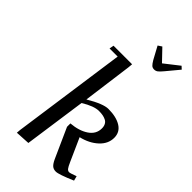

<svg xmlns="http://www.w3.org/2000/svg" viewBox="-278 -1000 1085 1085"><g transform="rotate(45 264.0 -458.0)"><path d="M95.2 4.9 97.2 -19 193.8 -702.1H128.9L133.8 -729H282.2L279.8 -702.1L240.2 -405.8Q324.7 -456.1 366.2 -456.1Q429.2 -456.1 467 -432.6Q504.9 -409.2 504.9 -363.8Q504.9 -315.9 465.3 -279.3Q425.8 -242.7 363.8 -228L424.8 -91.8Q436.5 -64.9 444.1 -55.4Q451.7 -45.9 461.9 -45.9Q470.2 -45.9 507.8 -60.1L515.1 -32.2Q429.7 4.9 405.8 4.9Q387.2 4.9 375.5 -5.4Q363.8 -15.6 352.1 -41L272 -219.2V-246.1Q336.9 -251.5 377.4 -279.1Q418 -306.6 418 -352.1Q418 -369.6 411.4 -381.6Q404.8 -393.6 392.8 -399.4Q380.9 -405.3 367.7 -407.7Q354.5 -410.2 336.9 -410.2Q296.9 -410.2 234.9 -372.1L182.1 0ZM309.1 -905.8 332 -920.9 397.9 -852.1 485.8 -920.9 502 -905.8 439 -830.1Q422.9 -810.5 413.1 -803.2Q403.3 -795.9 391.1 -795.9Q377.9 -795.9 369.9 -803.2Q361.8 -810.5 350.1 -830.1Z"/></g></svg>

Font: Dehuti
Style: Bold-Italic
Weight: 700
Version: Version 1.2